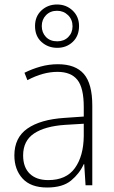

<svg xmlns="http://www.w3.org/2000/svg" viewBox="-20 -825 508 855"><path d="M238 -539Q316 -539 353.5 -495.5Q391 -452 391 -355V0H361L355 -94H353Q334 -52 296.5 -21Q259 10 190 10Q117 10 80.5 -30Q44 -70 44 -133Q44 -212 102 -252.5Q160 -293 267 -300L353 -306V-349Q353 -434 324.5 -469.5Q296 -505 236 -505Q204 -505 171 -496Q138 -487 102 -468L89 -501Q123 -518 160.5 -528.5Q198 -539 238 -539ZM270 -269Q180 -263 131.5 -230.5Q83 -198 83 -133Q83 -80 112.5 -51.5Q142 -23 195 -23Q275 -23 313.5 -76.5Q352 -130 353 -219V-274ZM235 -612Q194 -612 165 -638Q136 -664 136 -709Q136 -752 164.5 -778.5Q193 -805 234 -805Q275 -805 303.5 -778Q332 -751 332 -709Q332 -665 304 -638.5Q276 -612 235 -612ZM235 -641Q265 -641 284 -660Q303 -679 303 -708Q303 -738 283 -757.5Q263 -777 234 -777Q204 -777 185 -757.5Q166 -738 166 -709Q166 -680 184.5 -660.5Q203 -641 235 -641Z"/></svg>

Font: Noto Sans Arabic UI SmCn XLt
Style: Regular
Weight: 200
Width: 4
Designer: Monotype Design Team, Nadine Chahine and Nizar Qandah
Foundry: Monotype Imaging Inc.
Version: Version 2.010; ttfautohint (v1.8.4.7-5d5b)